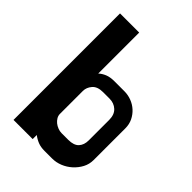

<svg xmlns="http://www.w3.org/2000/svg" viewBox="-212 -778 928 928"><g transform="rotate(45 252.5 -314.0)"><path d="M333 -427Q358 -427 381.5 -418Q405 -409 423 -392.5Q441 -376 452 -353.5Q463 -331 463 -303V-87Q463 -58 450 -33.5Q437 -9 416 10Q395 29 369 39.5Q343 50 316 50H263Q238 50 219 42.5Q200 35 183 22V50H52V-678H183V-398Q197 -411 216.5 -419Q236 -427 265 -427ZM307 -69Q345 -69 362 -87.5Q379 -106 379 -137V-277Q379 -313 358.5 -332Q338 -351 307 -351H263Q225 -351 207.5 -330.5Q190 -310 190 -286V-129Q190 -117 196.5 -106Q203 -95 213 -87Q223 -79 236 -74Q249 -69 261 -69Z"/></g></svg>

Font: BM HANNA Pro
Style: Regular
Weight: 400
Designer: Woowa Brothers : Cheoljun Lim; Soyoung Lee; & Sandoll : Jooyeon Kang;
Foundry: Sandoll Communications Inc.
Version: Version 1.000;PS 1;hotconv 16.6.51;makeotf.lib2.5.65220